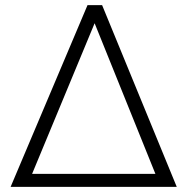

<svg xmlns="http://www.w3.org/2000/svg" viewBox="-20 -731 737 751"><path d="M379.4 -710.9 671.4 0H21.5L322.3 -710.9ZM105.5 -50.8H587.9L350.1 -640.1Z"/></svg>

Font: Roboto Light
Style: Regular
Weight: 300
Designer: Google
Version: Version 2.134; 2016; ttfautohint (v1.6)